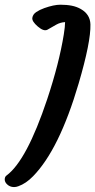

<svg xmlns="http://www.w3.org/2000/svg" viewBox="-31 -779 398 803"><path d="M-3.9 -44.9Q80.6 -106.9 166.5 -364.3Q216.3 -514.2 235.8 -634.8Q241.2 -668.5 241.2 -686.5Q221.2 -685.5 204.1 -675.8L167.5 -654.8Q152.3 -646.5 127.2 -668Q102.1 -689.5 104.2 -704.3Q106.4 -719.2 120.8 -728.8Q135.3 -738.3 154.3 -745.1Q194.3 -759.3 221.4 -759.3Q248.5 -759.3 269.3 -755.1Q290 -751 307.1 -741.2Q346.2 -718.8 347.2 -676.8Q349.1 -604 297.9 -429.7Q216.8 -153.8 107.4 -42Q77.6 -11.2 45.4 0Q36.6 3.4 27.6 3.4Q18.6 3.4 11.2 0.2Q3.9 -2.9 -1 -7.8Q-11.2 -17.1 -11.2 -28.3Q-11.2 -39.6 -3.9 -44.9Z"/></svg>

Font: Courgette
Style: Regular
Weight: 400
Designer: Karolina Lach
Foundry: Sorkin Type Co.
Version: Version 1.002